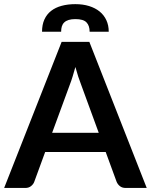

<svg xmlns="http://www.w3.org/2000/svg" viewBox="-26 -930 746 950"><path d="M0 0ZM700 0H596Q578.5 0 567.5 -8.8Q556.5 -17.5 551 -30.5L497 -178H197.5L143.5 -30.5Q139.5 -19 128 -9.5Q116.5 0 99.5 0H-5.5L279 -723H416ZM232 -273H462.5L374.5 -513.5Q368 -529.5 361 -551.2Q354 -573 347 -598.5Q340 -573 333.2 -551Q326.5 -529 320 -512.5ZM347 -909.5Q384.5 -909.5 415 -900Q445.5 -890.5 467 -873Q488.5 -855.5 500.2 -830.2Q512 -805 512 -773H417.5Q417.5 -803 402 -819.2Q386.5 -835.5 347 -835.5Q327 -835.5 313.5 -831.2Q300 -827 291.8 -819Q283.5 -811 280 -799.5Q276.5 -788 276.5 -773H182Q182 -808 193.8 -833.8Q205.5 -859.5 227 -876.2Q248.5 -893 279 -901.2Q309.5 -909.5 347 -909.5Z"/></svg>

Font: Lato
Style: Bold
Weight: 700
Designer: Lukasz Dziedzic
Foundry: tyPoland Lukasz Dziedzic
Version: Version 2.007; 2014-02-27